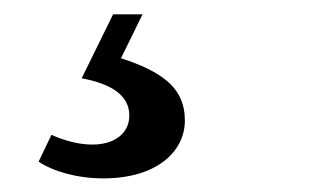

<svg xmlns="http://www.w3.org/2000/svg" viewBox="-20 -21 440 272"><path d="M95.7 89.9C136.9 97.6 163.2 113.6 163.2 142.6C163.2 168.3 141.7 183.8 111 183.8C91.8 183.8 72.1 178.6 52.9 170L34.7 208C55 221.7 89 231.7 126.6 231.7C202.2 231.7 241.9 193.4 241.9 149.8C241.9 102.1 208.6 76.7 129.1 54.9L142.6 79.5L181.9 -0.7H140.2L95.7 89.9Z"/></svg>

Font: Source Serif Variable
Style: Italic
Weight: 389
Italic angle: -12°
Designer: Frank Grießhammer
Foundry: Adobe Systems Incorporated
Version: Version 3.001;hotconv 1.0.111;makeotfexe 2.5.65597